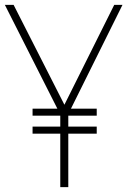

<svg xmlns="http://www.w3.org/2000/svg" viewBox="-20 -770 524 790"><path d="M272 -323H378V-294H261V-249H378V-220H261V0H228V-220H114V-249H228V-294H114V-323H216L0 -750H36L245 -339L450 -750H484Z"/></svg>

Font: Poiret One
Style: Regular
Weight: 400
Designer: Denis Masharov (denis.masharov@gmail.com), Cyreal (Charset Expansion)
Foundry: Denis Masharov
Version: Version 1.101